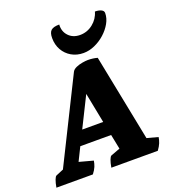

<svg xmlns="http://www.w3.org/2000/svg" viewBox="-194 -1034 1028 1153"><g transform="rotate(-20 320.0 -457.5)"><path d="M-33 0Q-28 -29 -21 -47.5Q-14 -66 -7 -69L41 -89L304 -618Q311 -632 330.5 -640.5Q350 -649 371.5 -652.5Q393 -656 406 -656Q423 -656 438 -654Q453 -652 467 -648L577 -95L648 -76Q645 -57 638 -39.5Q631 -22 615 0H318Q323 -29 330 -47.5Q337 -66 344 -69L403 -91L384 -185H187L145 -100L234 -76Q231 -57 224 -39.5Q217 -22 200 0ZM232 -275H366L328 -468ZM398 -704Q355 -704 321.5 -723.5Q288 -743 269 -776.5Q250 -810 250 -853Q250 -888 265.5 -901.5Q281 -915 318 -915Q315 -871 342.5 -842Q370 -813 415 -813Q461 -813 497.5 -842Q534 -871 546 -915Q570 -915 585.5 -907.5Q601 -900 601 -886Q601 -853 583 -821Q565 -789 535.5 -762.5Q506 -736 470 -720Q434 -704 398 -704Z"/></g></svg>

Font: Petrona Black
Style: Italic
Weight: 900
Italic angle: -9°
Designer: Ringo R. Seeber
Foundry: Ringo R. Seeber
Version: Version 2.001; ttfautohint (v1.8.3)